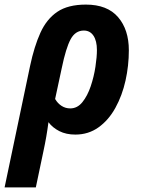

<svg xmlns="http://www.w3.org/2000/svg" viewBox="-61 -576 617 836"><path d="M70 -289Q88 -374 115 -433.5Q142 -493 188.5 -524.5Q235 -556 313 -556Q406 -556 453 -501.5Q500 -447 500 -357Q500 -290 485.5 -225Q471 -160 441.5 -106.5Q412 -53 368 -21.5Q324 10 267 10Q227 10 197.5 -5Q168 -20 150 -44Q146 -13 140.5 19Q135 51 128 83L95 240H-41ZM245 -104Q276 -104 298 -131.5Q320 -159 334 -200.5Q348 -242 354.5 -285Q361 -328 361 -358Q361 -398 346 -420.5Q331 -443 304 -443Q267 -443 246.5 -405Q226 -367 208 -280L179 -145Q190 -126 207 -115Q224 -104 245 -104Z"/></svg>

Font: Noto Sans SemiCondensed
Style: Bold Italic
Weight: 700
Width: 4
Italic angle: -12°
Designer: Monotype Design Team
Foundry: Monotype Imaging Inc.
Version: Version 2.013; ttfautohint (v1.8.4.7-5d5b)